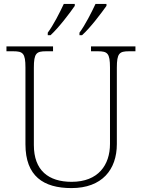

<svg xmlns="http://www.w3.org/2000/svg" viewBox="-20 -951 727 981"><path d="M386 -784V-771H399C441 -808 500 -887 524 -921V-931H468C447 -886 415 -823 386 -784ZM224 -784V-771H238C279 -808 339 -887 362 -921V-931H306C285 -886 253 -823 224 -784ZM345 10C501 10 577 -84 577 -215V-605C577 -679 590 -689 639 -689H672V-714H445V-689H481C529 -689 542 -679 542 -606V-216C542 -108 482 -22 346 -22C228 -22 153 -80 153 -210V-605C153 -679 166 -689 215 -689H251V-714H13V-689H48C97 -689 110 -679 110 -606V-214C110 -51 202 10 345 10Z"/></svg>

Font: Noto Serif Georgian ExtraLight
Style: Regular
Weight: 200
Designer: Monotype Design Team, Akaki Razmadze
Foundry: Google LLC
Version: Version 2.003